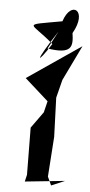

<svg xmlns="http://www.w3.org/2000/svg" viewBox="-55 -800 392 832"><g transform="rotate(5 141.5 -383.5)"><path d="M200 0 183 -37 195 -211 189 -381 209 -460 283 -613 50 -454 153 -362 141 -313 90 -242 92 -37 85 -7 259 -25ZM133 -590C240 -573 244 -607 235 -666C294 -768 218 -809 187 -713C7 -680 52 -700 152 -611C90 -514 79 -523 174 -667Z"/></g></svg>

Font: Asimov Silicon
Style: Regular
Weight: 400
Designer: Google
Version: Version 2.000980; 2014